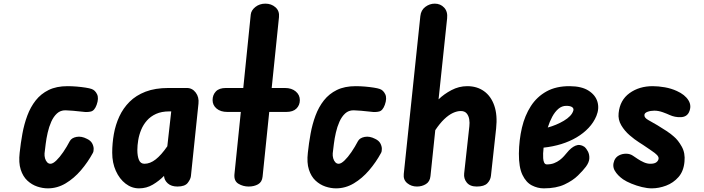

<svg xmlns="http://www.w3.org/2000/svg" viewBox="-20 -1024 3862 1054"><path d="M242.5 10Q214 10 184.2 0Q154.5 -10 130.2 -32.5Q106 -55 93.8 -92.8Q81.5 -130.5 88 -186Q93.5 -238 103 -290.2Q112.5 -342.5 130 -389.5Q147.5 -436.5 176 -472.8Q204.5 -509 247.2 -530Q290 -551 350.5 -551Q374.5 -551 401 -548.8Q427.5 -546.5 449.8 -543Q472 -539.5 483 -535.5Q502 -529 512.8 -506.8Q523.5 -484.5 510.5 -448.5Q499 -416.5 478.8 -411.8Q458.5 -407 435 -410.5Q409.5 -413.5 380.5 -416Q351.5 -418.5 339 -418.5Q311.5 -418.5 292.8 -401.2Q274 -384 261.5 -356Q249 -328 241.8 -296Q234.5 -264 230.8 -233.8Q227 -203.5 224.5 -182Q223.5 -168 227.2 -154.8Q231 -141.5 238.8 -133.2Q246.5 -125 257 -125Q270.5 -125 289 -142.8Q307.5 -160.5 327 -189Q346.5 -217.5 363.5 -250Q373.5 -267.5 400.2 -272.5Q427 -277.5 457 -262Q477.5 -252.5 485.8 -237.2Q494 -222 494.2 -207.2Q494.5 -192.5 489.5 -184Q462.5 -134 424.5 -89.5Q386.5 -45 340.5 -17.5Q294.5 10 242.5 10Z M743 10Q703 10 669.5 -15.8Q636 -41.5 616 -85.8Q596 -130 596 -186Q596 -237 605 -288Q614 -339 635 -384.5Q656 -430 691.2 -465.2Q726.5 -500.5 779.2 -520.8Q832 -541 904.5 -541H1006Q1035.5 -541 1054.5 -515.8Q1073.5 -490.5 1069.5 -455L1028 -57Q1026 -40 1010.5 -20Q995 0 954 0Q920.5 0 901.2 -17.2Q882 -34.5 880.5 -57.5V-58.5Q853.5 -31 819 -10.5Q784.5 10 743 10ZM773 -125Q804 -125 834.5 -148.8Q865 -172.5 898.5 -221L920 -412.5H909.5Q867 -412.5 836.8 -398.8Q806.5 -385 786.5 -362.2Q766.5 -339.5 755 -311.5Q743.5 -283.5 738.8 -254.8Q734 -226 734 -200.5Q734 -167 742.8 -146Q751.5 -125 773 -125Z M1345 0Q1314.5 0 1289 -15.2Q1263.5 -30.5 1267 -67.5L1302 -409.5H1228Q1191 -409.5 1169 -428Q1147 -446.5 1147 -474.5Q1147 -503 1165 -522Q1183 -541 1220 -541H1315.5L1356.5 -944Q1359 -967.5 1382 -985.8Q1405 -1004 1437 -1004Q1469.5 -1004 1492.2 -984Q1515 -964 1511.5 -930L1471.5 -541H1544Q1581 -541 1603.5 -522Q1626 -503 1626 -474.5Q1626 -446.5 1607.2 -428Q1588.5 -409.5 1551.5 -409.5H1458L1421.5 -54.5Q1418.5 -24.5 1396.5 -12.2Q1374.5 0 1345 0Z M1824.5 10Q1796 10 1766.2 0Q1736.5 -10 1712.2 -32.5Q1688 -55 1675.8 -92.8Q1663.5 -130.5 1670 -186Q1675.5 -238 1685 -290.2Q1694.5 -342.5 1712 -389.5Q1729.5 -436.5 1758 -472.8Q1786.5 -509 1829.2 -530Q1872 -551 1932.5 -551Q1956.5 -551 1983 -548.8Q2009.5 -546.5 2031.8 -543Q2054 -539.5 2065 -535.5Q2084 -529 2094.8 -506.8Q2105.5 -484.5 2092.5 -448.5Q2081 -416.5 2060.8 -411.8Q2040.5 -407 2017 -410.5Q1991.5 -413.5 1962.5 -416Q1933.5 -418.5 1921 -418.5Q1893.5 -418.5 1874.8 -401.2Q1856 -384 1843.5 -356Q1831 -328 1823.8 -296Q1816.5 -264 1812.8 -233.8Q1809 -203.5 1806.5 -182Q1805.5 -168 1809.2 -154.8Q1813 -141.5 1820.8 -133.2Q1828.5 -125 1839 -125Q1852.5 -125 1871 -142.8Q1889.5 -160.5 1909 -189Q1928.5 -217.5 1945.5 -250Q1955.5 -267.5 1982.2 -272.5Q2009 -277.5 2039 -262Q2059.5 -252.5 2067.8 -237.2Q2076 -222 2076.2 -207.2Q2076.5 -192.5 2071.5 -184Q2044.5 -134 2006.5 -89.5Q1968.5 -45 1922.5 -17.5Q1876.5 10 1824.5 10Z M2269 0Q2238 0 2215.5 -18.5Q2193 -37 2196.5 -69L2287.5 -935.5Q2291 -968.5 2314.8 -986.2Q2338.5 -1004 2366.5 -1004Q2398 -1004 2418.2 -982.2Q2438.5 -960.5 2434.5 -923.5L2387.5 -478.5Q2417 -507.5 2458.2 -529.2Q2499.5 -551 2545 -551Q2598.5 -551 2637 -523.5Q2675.5 -496 2693.5 -444Q2711.5 -392 2703.5 -318.5L2675 -58.5Q2672.5 -35.5 2655.2 -17.8Q2638 0 2597 0Q2560 0 2542.5 -21.8Q2525 -43.5 2528 -71.5L2556.5 -330.5Q2559 -350 2555.8 -369.5Q2552.5 -389 2541.5 -401.8Q2530.5 -414.5 2509.5 -414.5Q2489 -414.5 2466 -403.8Q2443 -393 2418.8 -370Q2394.5 -347 2369.5 -309.5L2343 -57Q2340 -27 2318.2 -13.5Q2296.5 0 2269 0Z M2965 10Q2931.5 10 2899.8 -6.2Q2868 -22.5 2848 -64Q2828 -105.5 2828.5 -181Q2829.5 -256 2845.2 -323Q2861 -390 2894.2 -441.5Q2927.5 -493 2980.2 -522.2Q3033 -551.5 3108 -551Q3173.5 -550.5 3211.2 -526.2Q3249 -502 3259.8 -465Q3270.5 -428 3254 -387.5Q3239 -351.5 3211.2 -322Q3183.5 -292.5 3145.5 -270Q3107.5 -247.5 3061.5 -233.2Q3015.5 -219 2964 -213.5Q2963.5 -205.5 2962.8 -197.2Q2962 -189 2961.5 -182Q2961 -170 2961.8 -155.8Q2962.5 -141.5 2967.2 -131.5Q2972 -121.5 2982 -121.5Q3004 -121.5 3021.5 -128.2Q3039 -135 3052.8 -145.5Q3066.5 -156 3076.2 -167Q3086 -178 3092.5 -186Q3115 -214 3139 -224.2Q3163 -234.5 3187.5 -218.5Q3198.5 -209.5 3207.2 -193Q3216 -176.5 3215.2 -155Q3214.5 -133.5 3196.5 -109Q3181.5 -89 3153.2 -61Q3125 -33 3079.2 -11.5Q3033.5 10 2965 10ZM2987 -324Q3009.5 -330 3032.2 -339.5Q3055 -349 3075.2 -361Q3095.5 -373 3109.2 -387.2Q3123 -401.5 3127.5 -417.5Q3130.5 -429 3120.5 -436Q3110.5 -443 3088.5 -443Q3064.5 -443 3045.2 -426.5Q3026 -410 3011.5 -383Q2997 -356 2987 -324Z M3558 10Q3533.5 10 3503.8 2.8Q3474 -4.5 3446.5 -15.8Q3419 -27 3400.5 -39.5Q3370 -61 3355 -86.8Q3340 -112.5 3352.5 -143.5Q3360.5 -162 3378.5 -171.2Q3396.5 -180.5 3417.5 -180.2Q3438.5 -180 3454 -169.5Q3465 -162 3480.8 -151.5Q3496.5 -141 3514.5 -133Q3532.5 -125 3550 -125Q3573.5 -125 3584.2 -134Q3595 -143 3595.5 -155Q3595.5 -163.5 3586.5 -173.2Q3577.5 -183 3555.5 -197.5Q3548.5 -202.5 3536.2 -210.8Q3524 -219 3510.8 -228Q3497.5 -237 3487.5 -243Q3464.5 -257.5 3436.8 -281.2Q3409 -305 3390.5 -336.2Q3372 -367.5 3376 -403Q3383 -474.5 3436 -512.8Q3489 -551 3563 -551Q3594 -551 3629.5 -544.8Q3665 -538.5 3695.5 -524.5Q3740 -504.5 3759.2 -473.5Q3778.5 -442.5 3762 -407.5Q3749.5 -382 3717.2 -380.8Q3685 -379.5 3655.5 -393Q3643 -399 3618.8 -407.8Q3594.5 -416.5 3572 -416.5Q3552 -416.5 3535.2 -410.5Q3518.5 -404.5 3517.5 -393Q3516 -377.5 3539.8 -364.5Q3563.5 -351.5 3588 -337Q3612.5 -322.5 3638.5 -305.2Q3664.5 -288 3679 -274.5Q3702.5 -255 3722.5 -219.2Q3742.5 -183.5 3737.5 -136.5Q3733 -84.5 3704.8 -52.2Q3676.5 -20 3636.8 -5Q3597 10 3558 10Z"/></svg>

Font: Edu NSW ACT Hand
Style: Regular
Weight: 400
Designer: Tina and Corey Anderson, Eben Sorkin, Mirko Velimirovic
Foundry: Sorkin Type Co.
Version: Version 2.000